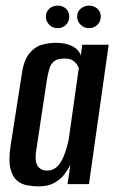

<svg xmlns="http://www.w3.org/2000/svg" viewBox="-20 -654 412 682"><path d="M117 8Q99 8 78 4.5Q57 1 41 -12Q25 -25 17.5 -53.5Q10 -82 17 -132L57 -388Q64 -440 84.5 -464.5Q105 -489 130.5 -495.5Q156 -502 179 -502Q214 -502 237 -490Q260 -478 267 -457L272 -495H366L296 0H220L230 -69Q222 -52 208.5 -34.5Q195 -17 173 -4.5Q151 8 117 8ZM147 -48Q164 -48 176.5 -57Q189 -66 197.5 -81Q206 -96 211.5 -112.5Q217 -129 220.5 -143Q224 -157 225 -165L260 -413Q258 -417 253.5 -424.5Q249 -432 239 -439Q229 -446 208 -446Q185 -446 173 -437Q161 -428 155.5 -410.5Q150 -393 146 -367L108 -115Q105 -93 108 -79.5Q111 -66 117.5 -59.5Q124 -53 132 -50.5Q140 -48 147 -48ZM185 -554Q167 -554 155 -566Q143 -578 143 -595Q143 -612 155 -623Q167 -634 185 -634Q203 -634 214.5 -623Q226 -612 226 -595Q226 -578 214.5 -566Q203 -554 185 -554ZM296 -554Q279 -554 266.5 -566Q254 -578 254 -595Q254 -612 266.5 -623Q279 -634 296 -634Q314 -634 326 -623Q338 -612 338 -595Q338 -578 326 -566Q314 -554 296 -554Z"/></svg>

Font: Alumni Sans Thin SemiBold
Style: Italic
Weight: 600
Italic angle: -8°
Version: Version 1.016